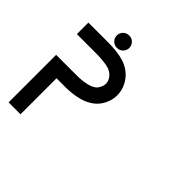

<svg xmlns="http://www.w3.org/2000/svg" viewBox="-229 -1151 1368 1368"><g transform="rotate(45 454.5 -467.5)"><path d="M47 5V0V-15V-70V-234V-399V-453V-469V-474H115H141H230Q326 -471 383 -494Q417 -508 428 -530Q462 -586 422 -635Q402 -658 373 -668Q326 -683 232 -683H142H111H66H52H48H47V-799H49H52H66H111H142H231Q342 -800 407 -778.5Q472 -757 512 -708Q554 -655 558.5 -592.5Q563 -530 529 -472Q497 -417 427 -387Q349 -355 227 -358H167V-234V-70V-15V0V5ZM317 -940Q344 -940 362 -922.5Q380 -905 381 -880Q382 -854 364.5 -835Q347 -816 320 -815Q292 -815 273.5 -833Q255 -851 255 -877Q255 -899 268 -916Q281 -933 303 -938Q311 -940 317 -940Z"/></g></svg>

Font: FoundationLogo
Style: Medium
Weight: 500
Version: Version 0.3